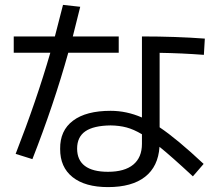

<svg xmlns="http://www.w3.org/2000/svg" viewBox="-20 -765 904 784"><path d="M225.6 -157.2Q224.6 -231.9 278.1 -272.2Q331.5 -312.5 431.6 -312.5Q497.1 -312.5 559.6 -285.2V-616.2Q697.8 -616.2 816.4 -607.4L812.5 -541Q722.2 -547.9 631.8 -549.3V-245.1Q702.1 -198.2 811.5 -95.7L767.6 -44.9Q678.2 -127.9 631.3 -165.5Q626 -85 572.3 -43Q518.6 -1 420.9 -1Q327.6 -1 276.4 -41.7Q225.1 -82.5 225.6 -157.2ZM185.5 -549.8H36.1V-616.2H204.1Q216.8 -663.1 237.3 -745.1L307.6 -737.3Q297.9 -696.3 277.3 -616.2H464.8V-549.8H258.8Q199.2 -336.4 112.3 -115.2L43.9 -136.7Q129.4 -355.5 185.5 -549.8ZM420.9 -63.5Q488.8 -63.5 524.2 -92.8Q559.6 -122.1 559.6 -177.7V-216.8Q525.9 -236.8 496.6 -244.6Q467.3 -252.4 431.6 -252.9Q361.8 -252 328.4 -228.8Q294.9 -205.6 294.9 -158.2Q294.9 -111.3 326.7 -87.4Q358.4 -63.5 420.9 -63.5Z"/></svg>

Font: Pretendard GOV
Style: Regular
Weight: 400
Designer: Base glyphs from Inter by Rasmus Andersson; Hangeul glyphs from Noto Sans CJK(Source Han Sans) by Jang Soo-young and Kan
Foundry: Kil Hyung-jin
Version: Version 1.309